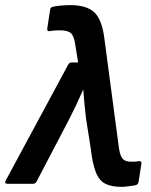

<svg xmlns="http://www.w3.org/2000/svg" viewBox="-50 -715 588 747"><path d="M423 12Q384 12 360 0Q336 -12 323 -44.5Q310 -77 303 -138L285 -252Q282 -277 279 -306Q276 -335 274 -365H273Q260 -335 246 -305.5Q232 -276 217 -247L93 -10Q89 0 79 0H-21Q-35 0 -27 -14L215 -463Q220 -472 229 -472H254L242 -546Q237 -578 224 -587.5Q211 -597 184 -597Q175 -597 165 -596.5Q155 -596 144 -594Q132 -592 134 -605L145 -677Q146 -687 157 -689Q171 -692 189 -693.5Q207 -695 224 -695Q288 -695 317.5 -666.5Q347 -638 356 -566L413 -137Q418 -106 428.5 -96Q439 -86 458 -86Q465 -86 472 -86Q479 -86 489 -88Q502 -90 500 -77L489 -7Q487 4 476 6Q462 8 448 10Q434 12 423 12Z"/></svg>

Font: Sofia Sans
Style: Bold Italic
Weight: 700
Italic angle: -9°
Designer: Botio Nikoltchev, Ani Petrova
Foundry: lettersoup
Version: Version 4.101; ttfautohint (v1.8.4.7-5d5b)